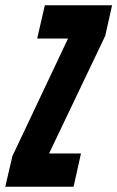

<svg xmlns="http://www.w3.org/2000/svg" viewBox="-46 -708 445 728"><path d="M-26 0 1 -116 212 -562H95L124 -688H379L353 -572L140 -126H261L233 0Z"/></svg>

Font: Saira UltraCondensed Black
Style: Italic
Weight: 900
Width: 1
Italic angle: -12°
Designer: Hector Gatti with collaboration of the Omnibus-Type team
Foundry: Omnibus-Type
Version: Version 1.101